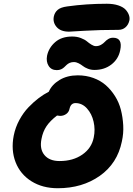

<svg xmlns="http://www.w3.org/2000/svg" viewBox="-20 -1020 711 1024"><path d="M348.1 -851.1Q303.7 -851.1 282.2 -875.7Q260.7 -900.4 267.1 -932.1Q271.5 -953.1 287.1 -967Q302.7 -981 338.9 -985.8Q440.9 -1000 549.8 -1000Q585.4 -1000 611.8 -991Q638.2 -981.9 650.6 -967.8Q663.1 -953.6 668 -938.7Q672.9 -923.8 669.9 -910.2Q664.6 -887.7 649.2 -874.3Q633.8 -860.8 611.8 -860.8Q513.7 -860.8 432.6 -856Q351.6 -851.1 348.1 -851.1ZM483.9 -647Q464.8 -647 448.2 -653.6Q431.6 -660.2 421.9 -668Q412.1 -675.8 399.4 -682.4Q386.7 -689 374 -689Q361.3 -689 351.6 -684.6Q341.8 -680.2 335.2 -673.8Q328.6 -667.5 322 -661.1Q315.4 -654.8 305.7 -650.4Q295.9 -646 283.2 -646Q253.4 -646 239.3 -668.7Q225.1 -691.4 231 -723.1Q240.2 -765.6 274.4 -795.4Q308.6 -825.2 365.2 -825.2Q390.6 -825.2 411.4 -817.1Q432.1 -809.1 443.4 -799.6Q454.6 -790 467.5 -782Q480.5 -773.9 491.2 -773.9Q506.3 -773.9 518.8 -781Q531.2 -788.1 538.6 -796.4Q545.9 -804.7 557.4 -811.8Q568.8 -818.8 583 -818.8Q635.3 -818.8 621.1 -752Q611.8 -705.1 574.2 -676Q536.6 -647 483.9 -647ZM288.1 -16.1Q207 -16.1 147.7 -53.2Q88.4 -90.3 63.2 -154.8Q38.1 -219.2 53.2 -296.9Q62 -340.8 83.3 -380.1Q104.5 -419.4 132.3 -448.2Q160.2 -477.1 186.8 -497.1Q213.4 -517.1 240.2 -530.8Q256.3 -568.4 297.4 -593.3Q338.4 -618.2 395 -618.2Q439.5 -618.2 477.8 -604.2Q516.1 -590.3 544.2 -565.7Q572.3 -541 593.5 -507.3Q614.7 -473.6 624.8 -434.3Q634.8 -395 637.2 -351.8Q639.6 -308.6 629.9 -265.1Q606 -148.4 512.5 -82.3Q418.9 -16.1 288.1 -16.1ZM201.2 -278.8Q190.4 -225.1 217 -193.1Q243.7 -161.1 297.9 -161.1Q369.6 -161.1 419.2 -195.6Q468.8 -230 480 -287.1Q488.8 -328.6 479.2 -370.8Q469.7 -413.1 443.8 -441.7Q418 -470.2 382.8 -470.2Q357.9 -470.2 351.1 -440.9Q347.7 -422.4 333.3 -412.1Q318.8 -401.9 300.8 -401.9Q295.9 -401.9 284.2 -403.8Q247.6 -376 228 -346.9Q208.5 -317.9 201.2 -278.8Z"/></svg>

Font: Shantell Sans Irregular Bouncy
Style: Bold Italic
Weight: 700
Italic angle: -11.31°
Designer: Stephen Nixon, Anya Danilova, Shantell Martin
Foundry: Arrow Type
Version: Version 1.006;[9816181b4]